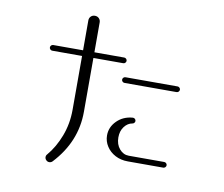

<svg xmlns="http://www.w3.org/2000/svg" viewBox="-84 -878 1169 1001"><g transform="rotate(10 500.0 -377.5)"><path d="M214 -4Q214 -13 220 -19Q260 -66 285 -131.5Q310 -197 310 -271V-556H152Q146 -556 141.5 -560.5Q137 -565 137 -571Q137 -577 141.5 -581.5Q146 -586 152 -586H310V-744Q310 -757 318.5 -765.5Q327 -774 340 -774Q353 -774 361.5 -765.5Q370 -757 370 -744V-586H528Q534 -586 538.5 -581.5Q543 -577 543 -571Q543 -565 538.5 -560.5Q534 -556 528 -556H370V-271Q370 -112 254 12Q247 19 237 19Q228 19 221 12Q214 5 214 -4ZM510 -171Q510 -215 543 -248Q576 -281 626 -285H628Q634 -285 638.5 -280.5Q643 -276 643 -270Q643 -265 639.5 -260.5Q636 -256 630 -255Q605 -251 587.5 -228Q570 -205 570 -171Q570 -134 590.5 -110Q611 -86 640 -86H828Q834 -86 838.5 -81.5Q843 -77 843 -71Q843 -65 838.5 -60.5Q834 -56 828 -56H640Q603 -56 573.5 -71.5Q544 -87 527 -113.5Q510 -140 510 -171ZM537 -471Q537 -477 541.5 -481.5Q546 -486 552 -486H828Q834 -486 838.5 -481.5Q843 -477 843 -471Q843 -465 838.5 -460.5Q834 -456 828 -456H552Q546 -456 541.5 -460.5Q537 -465 537 -471Z"/></g></svg>

Font: GL-CurulMinamoto Light
Style: Regular
Weight: 300
Designer: Eunice (kana); Ryoko NISHIZUKA 西塚涼子 (ideographs); Frank Grießhammer (Latin, Greek & Cyrillic); Wenlong ZHANG
Foundry: Gutenberg Labo; Adobe
Version: Version 1.002